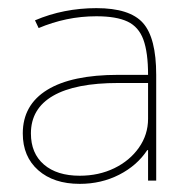

<svg xmlns="http://www.w3.org/2000/svg" viewBox="-20 -758 475 472"><path d="M176 -306Q112 -306 74 -339.5Q36 -373 36 -430Q36 -500 96 -537Q156 -574 271 -574H344Q344 -629 332.5 -660.5Q321 -692 293.5 -705Q266 -718 217 -718Q179 -718 143.5 -710.5Q108 -703 75 -689L66 -708Q101 -723 139 -730.5Q177 -738 217 -738Q299 -738 331.5 -701.5Q364 -665 364 -574V-314H344V-389H342Q317 -351 273 -328.5Q229 -306 176 -306ZM176 -326Q223 -326 261 -344.5Q299 -363 321.5 -395Q344 -427 344 -466V-554H271Q165 -554 110.5 -522.5Q56 -491 56 -430Q56 -381 88 -353.5Q120 -326 176 -326Z"/></svg>

Font: M PLUS 1 Thin Thin
Style: Regular
Weight: 250
Version: Version 1.001